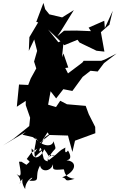

<svg xmlns="http://www.w3.org/2000/svg" viewBox="-35 -967 817 1313"><path d="M678 -825 571 -778 587 -754 487 -758 403 -757 357 -719 381 -754 470 -898 390 -848 302 -869 274 -904 262 -947 213 -817 226 -814 166 -713 162 -619 199 -697 219 -619 198 -546 213 -499 175 -430 158 -386 95 -389 80 -237 165 -293 141 -315V-248L171 -162L165 -105L56 -17L-15 28L142 -66L118 -46L190 -29L240 8L352 -84L272 -29L238 37L179 78L148 120C189 152 151 153 215 145C176 39 230 14 203 -37C227 26 321 50 331 -1C355 75 347 27 301 106C357 70 342 133 381 85C284 115 335 83 298 96C276 174 304 153 370 161C278 130 274 138 263 115C247 42 239 25 233 68L264 51L146 160L112 139H95C107 208 118 257 78 223C138 284 71 315 118 256C118 265 111 285 137 326C138 253 224 226 165 269C254 275 194 245 239 165C249 217 321 203 328 151C327 192 318 199 398 191C412 189 390 245 475 256C391 282 433 253 390 246C487 208 496 138 425 130C400 125 477 141 430 62C430 62 404 100 412 42C355 73 395 56 299 128C274 94 327 133 267 53C250 109 180 147 181 48L204 74L290 -62L302 -44L430 -40L435 -20L460 72L478 -5C524 -22 570 -39 617 -56L616 -99L572 -186L551 -243L423 -254L377 -278L348 -235L294 -251L311 -343L349 -294L398 -357L460 -345L530 -441L584 -483L633 -478L676 -535L762 -601L682 -560L657 -551H537L528 -539L430 -465L411 -502L432 -505L399 -601L389 -576L401 -694L364 -678L294 -765C332 -730 368 -694 405 -658L495 -695L509 -676L625 -620L679 -614L655 -747L714 -799L715 -807L736 -893L682 -775Z"/></svg>

Font: Hussar Lance
Style: ExBdObl
Weight: 700
Foundry: Cannot Into Space Fonts, PlusOne Fonts
Version: Version 2.270